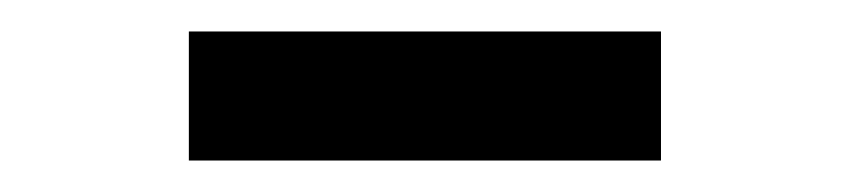

<svg xmlns="http://www.w3.org/2000/svg" viewBox="-20 -741 540 122"><path d="M100 -639V-721H400V-639Z"/></svg>

Font: Iosevka Slab Heavy
Style: Regular
Weight: 900
Monospace: yes
Designer: Belleve Invis
Foundry: Belleve Invis
Version: Version 11.1.0; ttfautohint (v1.8.3)